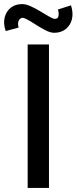

<svg xmlns="http://www.w3.org/2000/svg" viewBox="-60 -917 374 937"><path d="M75 0V-700H179V0ZM204.5 -757Q186 -757 161.5 -769.5Q137 -782 113 -797.8Q89 -813.5 69.8 -823.5Q50.5 -833.5 42 -828Q22 -815.5 31 -782.5L-32 -765.5Q-44.5 -800.5 -37.5 -830.5Q-30.5 -860.5 -8.2 -878.8Q14 -897 48.5 -897Q67 -897 90.5 -886.2Q114 -875.5 137.5 -861.2Q161 -847 180 -836Q199 -825 208 -825Q224 -825 225.8 -841Q227.5 -857 222.5 -870.5L286.5 -891Q298.5 -853.5 291 -823.2Q283.5 -793 260.8 -775Q238 -757 204.5 -757Z"/></svg>

Font: Urbanist SemiBold
Style: Regular
Weight: 600
Designer: Corey Hu
Foundry: Corey Hu
Version: Version 1.321; ttfautohint (v1.8.4.7-5d5b)